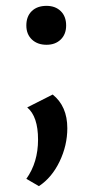

<svg xmlns="http://www.w3.org/2000/svg" viewBox="-20 -443 323 656"><path d="M139 -290Q108 -290 89 -308Q70 -326 70 -356Q70 -387 88.5 -405Q107 -423 139 -423Q169 -423 187.5 -405Q206 -387 206 -356Q206 -326 187.5 -308Q169 -290 139 -290ZM113 193 70 168Q110 112 110 34Q110 -45 73 -76L160 -120Q210 -80 210 -5Q210 54 183.5 109Q157 164 113 193Z"/></svg>

Font: EauTest Semibold
Style: Regular
Weight: 600
Designer: Christian Thalmann (Catharsis Fonts)
Version: Version 0.001;PS 000.001;hotconv 1.0.88;makeotf.lib2.5.64775